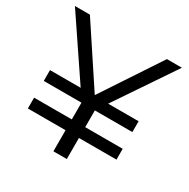

<svg xmlns="http://www.w3.org/2000/svg" viewBox="-164 -878 1008 1026"><g transform="rotate(30 339.5 -365.0)"><path d="M298.3 0V-302.3L9.7 -730H102.1L338.7 -372H340.7L577.3 -730H669.7L381 -302.3V0ZM65.7 -130V-196.7H612.4V-130ZM65.7 -300V-366.7H612.4V-300Z"/></g></svg>

Font: M PLUS 1 Thin
Style: Regular
Weight: 100
Designer: Coji Morishita
Foundry: UNDERFOREST DESIGN
Version: Version 1.001